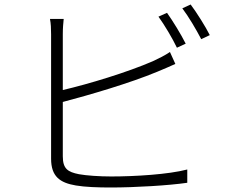

<svg xmlns="http://www.w3.org/2000/svg" viewBox="-20 -825 1040 853"><path d="M722 -768 684 -751C711 -714 747 -653 766 -613L805 -631C784 -673 747 -733 722 -768ZM827 -805 790 -788C818 -751 851 -695 874 -651L912 -669C893 -707 854 -769 827 -805ZM263 -741H202C206 -721 207 -698 207 -673C207 -625 207 -205 207 -120C207 -41 246 -13 317 -1C357 6 416 8 472 8C580 8 730 -1 812 -13V-72C728 -50 580 -41 474 -41C422 -41 364 -45 331 -51C281 -61 259 -75 259 -131V-372C377 -403 558 -456 678 -506C706 -517 736 -531 759 -541L735 -594C713 -579 687 -566 659 -553C546 -504 375 -452 259 -425V-673C259 -701 261 -721 263 -741Z"/></svg>

Font: Noto Sans CJK SC Light
Style: Regular
Weight: 300
Designer: Ryoko NISHIZUKA 西塚涼子 (kana, bopomofo & ideographs); Paul D. Hunt (Latin, Greek & Cyrillic); Sandoll Communications 산돌커뮤니
Foundry: Adobe
Version: Version 2.004;hotconv 1.0.118;makeotfexe 2.5.65603